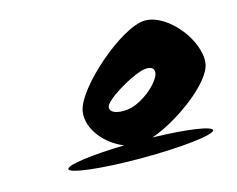

<svg xmlns="http://www.w3.org/2000/svg" viewBox="-73 -818 840 680"><g transform="rotate(-15 346.5 -478.0)"><path d="M108 -274C106 -258 223 -244 369 -244C515 -244 637 -258 639 -274C641 -289 549 -302 425 -305C522 -338 664 -442 674 -509C686 -590 591 -712 506 -712C421 -712 223 -540 210 -458C200 -395 256 -329 321 -304C203 -301 110 -289 108 -274ZM303 -449C307 -474 403 -530 444 -542C485 -555 506 -538 488 -507C471 -476 423 -438 381 -426C339 -416 299 -426 303 -449Z"/></g></svg>

Font: Ampere
Style: Ita
Weight: 400
Version: Version 1